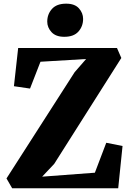

<svg xmlns="http://www.w3.org/2000/svg" viewBox="-20 -1000 693 1020"><path d="M44.5 0 14.5 -52 376.5 -616.5 437.5 -686.5 195 -672 139.5 -529.5 54 -542 76.5 -745H601.5L624.5 -692L268 -129.5L204 -61.5L484 -82.5L544.5 -241.5L631 -224.5L608 0ZM321 -804.5Q276.5 -804.5 253.8 -829.2Q231 -854 231 -885Q231 -924.5 256 -952.5Q281 -980.5 331 -980.5H332Q377 -980.5 399.2 -955.8Q421.5 -931 421.5 -899.5Q421.5 -860.5 396.8 -832.5Q372 -804.5 322 -804.5Z"/></svg>

Font: Merriweather 36pt Black
Style: Regular
Weight: 900
Version: Version 2.100